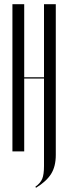

<svg xmlns="http://www.w3.org/2000/svg" viewBox="-20 -719 324 912"><path d="M95 -699V-352H189V-699H245V17Q245 72 222.5 107.5Q200 143 151 173L148 168Q172 151 180.5 130.5Q189 110 189 70V-346H95V0H39V-699Z"/></svg>

Font: Moniqa Cond Display
Style: Regular
Weight: 400
Width: 3
Designer: Rajesh Rajput
Foundry: Rajesh Rajput
Version: Version 1.000